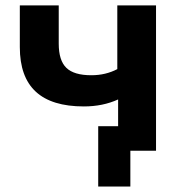

<svg xmlns="http://www.w3.org/2000/svg" viewBox="-20 -559 675 712"><path d="M291 -164.3Q171.9 -164.3 112.7 -219Q53.5 -273.7 53.5 -384.3V-539.1H197.8V-397.2Q197.8 -334.7 226.1 -307.4Q254.4 -280 318.4 -280Q345.9 -280 369.8 -285.8Q393.6 -291.5 415 -302.7V-539.1H558.6V0H418V-190.2Q361.1 -164.3 291 -164.3ZM344.2 132.8V-91.1H543.2V0H463.4V132.8Z"/></svg>

Font: Min Sans VF VF
Style: Regular
Weight: 400
Designer: Jinseong-Kim, NotoSansCJK, Nunito
Foundry: Jinseong-Kim
Version: Version 1.420;Glyphs 3.1.2 (3151)